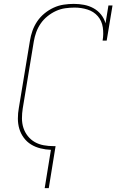

<svg xmlns="http://www.w3.org/2000/svg" viewBox="-20 -763 640 988"><path d="M210 205 242 8Q215 7 188.5 0.5Q162 -6 140 -19.5Q118 -33 102.5 -54Q87 -75 79.5 -100Q72 -125 72 -153Q72 -181 77 -208L134 -553Q138 -579 147 -604.5Q156 -630 171.5 -653Q187 -676 209 -694Q231 -712 256 -723.5Q281 -735 307.5 -739Q334 -743 360 -743Q387 -743 413 -738Q439 -733 461.5 -720.5Q484 -708 500 -688Q516 -668 523 -643L538 -735H559L529 -554H508Q514 -588 509 -622Q504 -656 483 -680Q462 -704 430 -714Q398 -724 364 -724Q340 -724 315.5 -720.5Q291 -717 268 -706.5Q245 -696 224.5 -679.5Q204 -663 189.5 -642Q175 -621 166.5 -597.5Q158 -574 154 -550L97 -205Q93 -180 93 -154Q93 -128 100.5 -105Q108 -82 123 -63Q138 -44 159 -32Q180 -20 205 -15.5Q230 -11 256 -11Q259 -11 261.5 -11Q264 -11 266 -11L231 205Z"/></svg>

Font: Iosevka Curly Slab ThEx
Style: Italic
Weight: 100
Width: 7
Italic angle: -9°
Monospace: yes
Designer: Belleve Invis
Foundry: Belleve Invis
Version: Version 11.1.0; ttfautohint (v1.8.3)